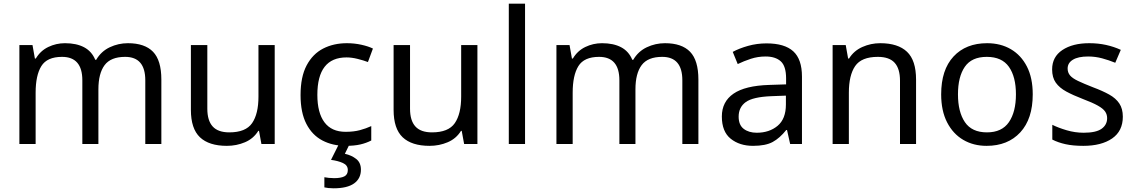

<svg xmlns="http://www.w3.org/2000/svg" viewBox="-20 -780 6147 1040"><path d="M673 -546Q764 -546 809 -499.5Q854 -453 854 -349V0H767V-345Q767 -472 658 -472Q580 -472 546.5 -427Q513 -382 513 -296V0H426V-345Q426 -472 316 -472Q235 -472 204 -422Q173 -372 173 -278V0H85V-536H156L169 -463H174Q199 -505 241.5 -525.5Q284 -546 332 -546Q394 -546 435.5 -524Q477 -502 496 -456H501Q528 -502 574.5 -524Q621 -546 673 -546Z M1468 -536V0H1396L1383 -71H1379Q1353 -29 1307 -9.5Q1261 10 1209 10Q1112 10 1063 -36.5Q1014 -83 1014 -185V-536H1103V-191Q1103 -127 1132 -95Q1161 -63 1222 -63Q1311 -63 1345.5 -113Q1380 -163 1380 -257V-536Z M1853 10Q1782 10 1726.5 -19Q1671 -48 1639.5 -109Q1608 -170 1608 -265Q1608 -364 1641 -426Q1674 -488 1730.5 -517Q1787 -546 1859 -546Q1900 -546 1938 -537.5Q1976 -529 2000 -517L1973 -444Q1949 -453 1917 -461Q1885 -469 1857 -469Q1699 -469 1699 -266Q1699 -169 1737.5 -117.5Q1776 -66 1852 -66Q1896 -66 1929.5 -75Q1963 -84 1991 -97V-19Q1964 -5 1931.5 2.5Q1899 10 1853 10ZM1935 139Q1935 187 1898 213.5Q1861 240 1787 240Q1772 240 1758.5 238.5Q1745 237 1737 235V180Q1746 182 1761 183.5Q1776 185 1790 185Q1826 185 1845 175.5Q1864 166 1864 141Q1864 115 1837.5 103Q1811 91 1773 86L1816 0H1874L1848 53Q1884 61 1909.5 81Q1935 101 1935 139Z M2566 -536V0H2494L2481 -71H2477Q2451 -29 2405 -9.5Q2359 10 2307 10Q2210 10 2161 -36.5Q2112 -83 2112 -185V-536H2201V-191Q2201 -127 2230 -95Q2259 -63 2320 -63Q2409 -63 2443.5 -113Q2478 -163 2478 -257V-536Z M2824 0H2736V-760H2824Z M3582 -546Q3673 -546 3718 -499.5Q3763 -453 3763 -349V0H3676V-345Q3676 -472 3567 -472Q3489 -472 3455.5 -427Q3422 -382 3422 -296V0H3335V-345Q3335 -472 3225 -472Q3144 -472 3113 -422Q3082 -372 3082 -278V0H2994V-536H3065L3078 -463H3083Q3108 -505 3150.5 -525.5Q3193 -546 3241 -546Q3303 -546 3344.5 -524Q3386 -502 3405 -456H3410Q3437 -502 3483.5 -524Q3530 -546 3582 -546Z M4132 -545Q4230 -545 4277 -502Q4324 -459 4324 -365V0H4260L4243 -76H4239Q4204 -32 4165.5 -11Q4127 10 4059 10Q3986 10 3938 -28.5Q3890 -67 3890 -149Q3890 -229 3953 -272.5Q4016 -316 4147 -320L4238 -323V-355Q4238 -422 4209 -448Q4180 -474 4127 -474Q4085 -474 4047 -461.5Q4009 -449 3976 -433L3949 -499Q3984 -518 4032 -531.5Q4080 -545 4132 -545ZM4158 -259Q4058 -255 4019.5 -227Q3981 -199 3981 -148Q3981 -103 4008.5 -82Q4036 -61 4079 -61Q4147 -61 4192 -98.5Q4237 -136 4237 -214V-262Z M4748 -546Q4844 -546 4893 -499.5Q4942 -453 4942 -349V0H4855V-343Q4855 -408 4826 -440Q4797 -472 4735 -472Q4646 -472 4612 -422Q4578 -372 4578 -278V0H4490V-536H4561L4574 -463H4579Q4605 -505 4651 -525.5Q4697 -546 4748 -546Z M5574 -269Q5574 -136 5506.5 -63Q5439 10 5324 10Q5253 10 5197.5 -22.5Q5142 -55 5110 -117.5Q5078 -180 5078 -269Q5078 -402 5145 -474Q5212 -546 5327 -546Q5400 -546 5455.5 -513.5Q5511 -481 5542.5 -419.5Q5574 -358 5574 -269ZM5169 -269Q5169 -174 5206.5 -118.5Q5244 -63 5326 -63Q5407 -63 5445 -118.5Q5483 -174 5483 -269Q5483 -364 5445 -418Q5407 -472 5325 -472Q5243 -472 5206 -418Q5169 -364 5169 -269Z M6062 -148Q6062 -70 6004 -30Q5946 10 5848 10Q5792 10 5751.5 1Q5711 -8 5680 -24V-104Q5712 -88 5757.5 -74.5Q5803 -61 5850 -61Q5917 -61 5947 -82.5Q5977 -104 5977 -140Q5977 -160 5966 -176Q5955 -192 5926.5 -208Q5898 -224 5845 -244Q5793 -264 5756 -284Q5719 -304 5699 -332Q5679 -360 5679 -404Q5679 -472 5734.5 -509Q5790 -546 5880 -546Q5929 -546 5971.5 -536.5Q6014 -527 6051 -510L6021 -440Q5987 -454 5950 -464Q5913 -474 5874 -474Q5820 -474 5791.5 -456.5Q5763 -439 5763 -409Q5763 -387 5776 -371.5Q5789 -356 5819.5 -341.5Q5850 -327 5901 -307Q5952 -288 5988 -268Q6024 -248 6043 -219.5Q6062 -191 6062 -148Z"/></svg>

Font: Noto Sans Gunjala Gondi
Style: Regular
Weight: 400
Designer: Ek Type
Foundry: Ek Type
Version: Version 1.004